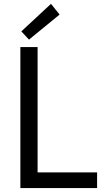

<svg xmlns="http://www.w3.org/2000/svg" viewBox="-20 -960 534 980"><path d="M84 0V-719.7H171.9V-80.1H475.6V0ZM127.9 -757.8 88.9 -799.8 240.2 -940.4 284.2 -885.7Z"/></svg>

Font: Reddit Sans
Style: Regular
Weight: 400
Designer: Stephen Hutchings
Foundry: Reddit
Version: Version 1.014